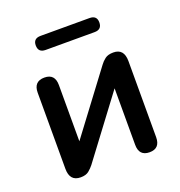

<svg xmlns="http://www.w3.org/2000/svg" viewBox="-127 -795 854 911"><g transform="rotate(-20 300.5 -340.0)"><path d="M177 -617Q140 -617 140 -653Q140 -688 177 -688H424Q461 -688 461 -653Q461 -617 424 -617ZM127 8Q72 8 72 -55V-439Q72 -496 126 -496Q179 -496 179 -439V-155L407 -459Q417 -473 432 -484.5Q447 -496 474 -496Q528 -496 528 -433V-49Q528 8 475 8Q422 8 422 -49V-334L194 -30Q184 -17 169 -4.5Q154 8 127 8Z"/></g></svg>

Font: Chiron GoRound TC M
Style: Regular
Weight: 500
Designer: Ryoko NISHIZUKA 西塚涼子 (kana, bopomofo & ideographs); Paul D. Hunt (Latin, Greek & Cyrillic); Sandoll Communications 산돌커뮤니
Foundry: Adobe
Version: Version 1.000;hotconv 1.1.1;makeotfexe 2.6.0